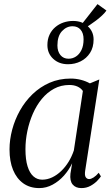

<svg xmlns="http://www.w3.org/2000/svg" viewBox="-20 -928 553 958"><path d="M405 -76.5Q401.5 -53 407.8 -43.8Q414 -34.5 425 -34.5Q434 -34.5 446.8 -42.5Q459.5 -50.5 472.5 -66L483.5 -48Q478.5 -40 465.2 -26Q452 -12 431.8 -0.8Q411.5 10.5 386 10.5Q357.5 10.5 342.5 -7.5Q327.5 -25.5 331.5 -61.5L340 -113.5Q324.5 -80.5 299.5 -52.2Q274.5 -24 242.8 -6.8Q211 10.5 176 10.5Q129.5 10.5 96.2 -13.2Q63 -37 45.2 -80Q27.5 -123 27.5 -182.5Q27.5 -231 40.8 -281Q54 -331 79.5 -376.5Q105 -422 142.2 -458Q179.5 -494 227.2 -515Q275 -536 333 -536Q358.5 -536 383.2 -529.8Q408 -523.5 428.5 -512L475.5 -531.5ZM393.5 -474Q384 -488 366.8 -496Q349.5 -504 326 -504Q284 -504 249.5 -485.2Q215 -466.5 188.5 -434.2Q162 -402 144 -360.8Q126 -319.5 116.5 -274Q107 -228.5 107 -183.5Q107 -132 117.5 -98.2Q128 -64.5 146.8 -48Q165.5 -31.5 190.5 -31.5Q216 -31.5 240.2 -43Q264.5 -54.5 285.5 -74.8Q306.5 -95 322.5 -121.2Q338.5 -147.5 348.5 -177.5ZM319.5 -607.5Q274.5 -607.5 245.5 -634.5Q216.5 -661.5 216.5 -703Q216.5 -732 227 -754.5Q237.5 -777 255.8 -792.5Q274 -808 297 -815.8Q320 -823.5 344.5 -823.5Q389.5 -823.5 418.2 -797Q447 -770.5 447 -731Q447 -691.5 429.2 -664Q411.5 -636.5 382.5 -622Q353.5 -607.5 319.5 -607.5ZM322 -635Q342 -635 359 -646Q376 -657 386.5 -678.5Q397 -700 397 -732Q397 -762.5 382.2 -779.8Q367.5 -797 342 -797Q312 -797 289.2 -772.5Q266.5 -748 266.5 -701Q266.5 -671.5 281.5 -653.2Q296.5 -635 322 -635ZM393 -781.5 377.5 -794 466.5 -907.5 511 -875.5Q503.5 -864 489.5 -851Q475.5 -838 458.8 -825.2Q442 -812.5 425.8 -801.8Q409.5 -791 396.5 -783.5Z"/></svg>

Font: Merriweather 96pt Light
Style: Italic
Weight: 300
Italic angle: -7.8°
Version: Version 2.101